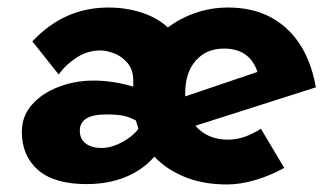

<svg xmlns="http://www.w3.org/2000/svg" viewBox="-20 -478 889 510"><path d="M673 -136 735 -32Q699 -12 659 0Q619 12 583 12Q521 12 472 -7.5Q423 -27 390 -62Q360 -27 314 -8Q268 11 210 11Q124 11 81 -26.5Q38 -64 38 -128Q38 -169 64.5 -199.5Q91 -230 135 -247Q179 -264 229 -264Q279 -264 334 -248V-263Q334 -293 318.5 -311Q303 -329 282.5 -336.5Q262 -344 248 -344Q212 -344 182.5 -324.5Q153 -305 136 -280L66 -368Q150 -458 268 -458Q315 -458 356.5 -444.5Q398 -431 426 -405Q459 -430 500 -444Q541 -458 586 -458Q680 -458 740.5 -403Q801 -348 819 -246L499 -144Q531 -107 586 -107Q628 -107 673 -136ZM472 -231V-222L664 -287Q643 -349 575 -349Q528 -349 500 -317Q472 -285 472 -231ZM347 -138 341 -158Q322 -168 305.5 -171Q289 -174 262 -174Q192 -174 192 -131Q192 -109 207.5 -97Q223 -85 250 -85Q276 -85 304.5 -100.5Q333 -116 347 -135Z"/></svg>

Font: Josefin Sans
Style: Bold
Weight: 700
Designer: Santiago Orozco
Foundry: Typemade
Version: Version 2.000